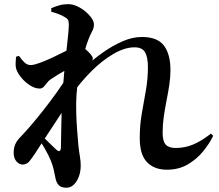

<svg xmlns="http://www.w3.org/2000/svg" viewBox="-20 -832 1040 913"><path d="M322.2 -383.2 326.1 -455.8Q351.8 -483.4 389.4 -518Q427.1 -552.6 471.5 -583.9Q515.8 -615.2 563.1 -635.7Q610.3 -656.2 654.7 -656.2Q728.4 -656.2 759.5 -615.2Q790.5 -574.1 790.5 -498.8Q790.5 -463.8 785 -427.7Q779.5 -391.6 771.9 -353.7Q764.4 -315.8 758.8 -277.3Q753.3 -238.9 753.3 -200.1Q753.3 -160.9 767.9 -144.6Q782.5 -128.3 815.2 -128.3Q860.3 -128.3 900 -145.4Q939.6 -162.6 983.3 -196.8L993.8 -186.1Q975.9 -149 945.3 -111.6Q914.6 -74.2 871.9 -49.6Q829.2 -25 773.7 -25Q713.5 -25 679 -60.9Q644.5 -96.7 644.5 -176Q644.5 -236.5 654.4 -292.7Q664.3 -348.8 673.9 -403.5Q683.4 -458.2 683.4 -512.6Q683.4 -559.2 670 -583.1Q656.5 -607 620 -607Q573.1 -607 519.9 -576Q466.7 -545.1 415.5 -494.2Q364.3 -443.4 322.2 -383.2ZM309.7 -482.7 315.6 -361.2Q295.9 -330.2 274.7 -298Q253.6 -265.8 232.1 -233.1Q210.6 -200.3 189.2 -167.7Q167.8 -135 146.8 -102.4Q133.2 -81.7 120.5 -66Q107.8 -50.2 88.8 -49.5Q72.8 -48.8 58.9 -63.7Q45 -78.6 45 -105.4Q45 -127.4 52 -144.5Q59.1 -161.6 74.2 -177.4Q93.9 -197.3 123.3 -231.4Q152.7 -265.4 185.9 -307.5Q219.1 -349.5 251.3 -394.8Q283.5 -440.2 309.7 -482.7ZM154.6 -182.7 165.3 -203.3Q175 -191.7 191.2 -175.1Q207.4 -158.5 223.4 -143.6Q239.5 -128.7 247 -121Q268.2 -101.9 269.7 -131.1Q270.4 -158.2 271 -202.8Q271.5 -247.4 272.9 -300.5Q274.2 -353.5 278.2 -403.6Q281.5 -447.9 286 -495.4Q290.5 -542.8 295.4 -585.9Q300.3 -629 303.7 -663Q307.2 -696.9 307.2 -714.3Q307.2 -730.6 303.4 -737.5Q299.6 -744.5 285.6 -752.1Q275.2 -758.5 260 -764.4Q244.8 -770.4 223.9 -776L223.7 -792.9Q243.4 -801.5 262.8 -806.9Q282.1 -812.3 303.7 -812.3Q324.2 -812.3 345.9 -802.7Q367.6 -793 385.6 -777.9Q403.7 -762.8 415.2 -746.3Q426.7 -729.8 426.7 -715.7Q426.7 -698.5 418.6 -684.1Q410.5 -669.7 401.1 -645.7Q393 -626.4 383.8 -593.5Q374.7 -560.5 366.4 -522.1Q358 -483.7 351.8 -447.1Q345.6 -410.5 344 -384.1Q341.2 -343.6 342.4 -298.7Q343.5 -253.8 346.8 -212.7Q350 -171.7 352.8 -139.9Q356.2 -109.6 360 -87.6Q363.8 -65.5 363.8 -44.7Q363.8 -15.2 354.6 8.6Q345.4 32.4 330.5 46.5Q315.6 60.6 296.3 60.6Q270 60.6 258.7 47.9Q247.3 35.2 243.6 14.1Q239.6 -6.6 235.1 -26.2Q230.6 -45.9 221.7 -68.2Q217 -79.9 209.9 -94.1Q202.7 -108.3 193.9 -124Q185.2 -139.6 175.1 -154.5Q165.1 -169.4 154.6 -182.7ZM220.5 -454.5Q210.5 -447.8 203 -437.4Q195.5 -427 187.5 -418.9Q179.6 -410.9 168.6 -410.9Q146.7 -410.9 123.3 -425.7Q99.9 -440.5 81.7 -462.3Q63.5 -484.1 57 -504.7Q53.3 -517.2 54.4 -533.2Q55.4 -549.3 56.2 -562L69.9 -566.5Q83 -548.1 96.1 -535.3Q109.2 -522.6 126.3 -522.6Q140.4 -522.6 167.8 -532.5Q195.2 -542.3 226.5 -556.9Q257.9 -571.5 285.5 -585.7Q313.2 -599.9 328.5 -607.8Q340.1 -614.3 349 -614.7Q357.9 -615.1 365.4 -611.8Q376.3 -607.1 389.3 -595.7Q402.4 -584.3 411.8 -572.8Q421.2 -561.3 421.2 -555.3Q421.2 -545.1 415.2 -536.9Q409.1 -528.7 398.7 -516.2Q379.2 -494.2 361 -469.3Q342.8 -444.3 325.3 -418.5L328.5 -479.2Q332.8 -487.2 338 -502Q343.3 -516.9 345.1 -525.8Q326.5 -517.7 302 -504.1Q277.5 -490.5 255.3 -476.9Q233.2 -463.4 220.5 -454.5Z"/></svg>

Font: Noto Serif SC
Style: Regular
Weight: 200
Designer: Ryoko NISHIZUKA 西塚涼子 (kana & ideographs); Frank Grießhammer (Latin, Greek & Cyrillic); Wenlong ZHANG 张文龙 (bopomofo); San
Foundry: Adobe
Version: Version 2.001;hotconv 1.1.0;makeotfexe 2.6.0